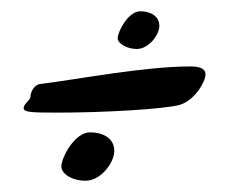

<svg xmlns="http://www.w3.org/2000/svg" viewBox="-20 -447 440 341"><path d="M318 -329C237 -329 124 -307 53 -298C42 -298 34 -285 34 -274C33 -269 22 -262 22 -255C22 -247 39 -247 87 -247C161 -247 273 -253 300 -261C326 -269 345 -302 345 -315C345 -323 339 -329 318 -329ZM183 -179C183 -202 162 -212 140 -212C113 -212 89 -168 89 -151C89 -139 107 -126 132 -126C159 -126 183 -158 183 -179ZM263 -401C263 -418 248 -427 229 -427C208 -427 189 -391 189 -379C189 -370 205 -360 223 -360C244 -360 263 -385 263 -401Z"/></svg>

Font: Mervale Script
Style: Regular
Weight: 400
Designer: Astigmatic (AOETI)
Foundry: Astigmatic (AOETI)
Version: Version 1.000